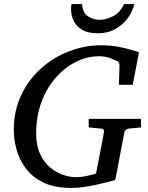

<svg xmlns="http://www.w3.org/2000/svg" viewBox="-20 -910 728 946"><path d="M332 16.1Q246.6 16.1 191.2 -12Q135.7 -40 104.5 -84Q73.2 -127.9 60.5 -177Q47.9 -226.1 47.9 -268.1Q47.9 -364.3 84.5 -441.4Q121.1 -518.6 182.9 -573.5Q244.6 -628.4 321.5 -657.7Q398.4 -687 479 -687Q511.7 -687 539.3 -683.3Q566.9 -679.7 596.7 -672.4Q626.5 -665 665 -652.8L633.8 -492.2H565.9L568.8 -584Q570.3 -606.9 549.8 -611.8Q546.4 -613.3 524.7 -623Q502.9 -632.8 466.8 -632.8Q410.6 -632.8 355.7 -606Q300.8 -579.1 256.1 -529.1Q211.4 -479 184.8 -408.7Q158.2 -338.4 158.2 -252Q158.2 -191.4 178 -150.1Q197.8 -108.9 228 -84Q258.3 -59.1 291.7 -48.1Q325.2 -37.1 352.1 -37.1Q382.3 -37.1 411.6 -43.9Q440.9 -50.8 453.1 -54.2L492.2 -257.8Q493.7 -266.1 489.7 -271.2Q485.8 -276.4 472.2 -276.9L417 -282.2V-324.2H674.8V-282.2L618.2 -276.9Q597.2 -275.4 592.8 -257.8L547.9 -22.9Q540.5 -21 517.8 -14.9Q495.1 -8.8 463.6 -1.7Q432.1 5.4 397.7 10.7Q363.3 16.1 332 16.1ZM642.1 -890.1Q634.3 -856.4 611.3 -823.2Q588.4 -790 550.8 -768.1Q513.2 -746.1 460.4 -746.1Q413.1 -746.1 384.3 -763.4Q355.5 -780.8 342.8 -807.9Q330.1 -835 330.1 -863.3Q330.1 -877 332 -890.1H384.3Q386.7 -846.2 413.8 -829.3Q440.9 -812.5 470.2 -812.5Q501 -812.5 536.4 -829.8Q571.8 -847.2 591.3 -890.1Z"/></svg>

Font: Charis
Style: Italic
Weight: 400
Italic angle: -11°
Designer: Walt Agee, Miriam Martin, Annie Olsen, Victor Gaultney, Lorna Priest, Alan Ward, Bob Hallissy, Martin Hosken, Sharon Cor
Foundry: SIL Global
Version: Version 7.000